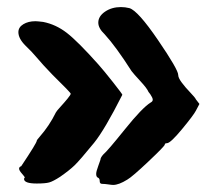

<svg xmlns="http://www.w3.org/2000/svg" viewBox="-20 -597 616 543"><path d="M32 -506Q32 -520 46 -528.5Q60 -537 80 -537Q86 -537 102 -535Q138 -528 169 -504Q200 -480 258 -415Q274 -397 300 -364Q326 -331 326 -329Q276 -230 246 -193Q206 -144 191 -129.5Q176 -115 150 -97Q130 -84 119 -81Q108 -78 84 -78Q48 -78 48 -91V-92Q50 -94 50 -95Q50 -97 42 -106Q34 -115 34 -120Q34 -125 40 -127Q84 -193 84 -199Q84 -201 92 -210Q120 -242 138 -279Q140 -283 151 -295Q162 -307 171 -318Q180 -329 180 -332Q180 -335 128 -386Q100 -415 85 -433Q70 -451 52 -468Q32 -488 32 -506ZM252 -105Q252 -112 258 -128Q264 -144 264 -145Q264 -151 272 -160Q284 -170 333 -231Q382 -292 406 -307Q412 -310 412 -315Q412 -318 410 -322Q408 -326 405 -330.5Q402 -335 400 -337Q396 -347 377 -367.5Q358 -388 352 -396Q308 -465 276 -500Q258 -517 258 -533Q258 -551 277 -564Q296 -577 322 -577Q334 -577 346 -574Q370 -567 427 -483.5Q484 -400 484 -385Q484 -377 494 -363.5Q504 -350 518 -335.5Q532 -321 534 -316L544 -303L534 -284Q528 -272 495 -232Q462 -192 452 -192Q446 -192 446 -188Q446 -184 400 -140.5Q354 -97 340 -89Q316 -74 300 -74Q296 -74 286 -75.5Q276 -77 269 -77Q262 -77 262 -84.5Q262 -92 258 -94Q252 -96 252 -105Z"/></svg>

Font: NaniFont Regular
Style: Regular
Weight: 400
Designer: Nanigashitei
Version: Version 1.036